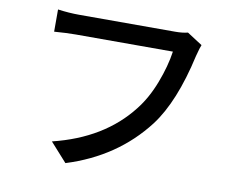

<svg xmlns="http://www.w3.org/2000/svg" viewBox="-80 -820 1161 956"><g transform="rotate(10 500.0 -342.5)"><path d="M795.9 -714.8 873 -665Q867.2 -652.3 855.5 -607.4Q801.8 -366.2 706.1 -240.2Q557.6 -46.9 307.6 31.2L222.7 -63.5Q477.5 -126 613.3 -300.8Q662.1 -362.3 694.8 -447.8Q727.5 -533.2 738.3 -608.4H247.1Q202.1 -608.4 138.7 -603.5V-715.8Q195.3 -708 247.1 -708H732.4Q769.5 -708 795.9 -714.8Z"/></g></svg>

Font: GenEi Gothic M SemiBold
Style: Regular
Weight: 500
Designer: o_tamon (Modified); [Source Han Sans]
Ryoko NISHIZUKA  (kana & ideographs); Paul D. Hunt (Latin, Greek & Cyrillic); Wenl
Version: Version 1.1a;Original Version 1.004